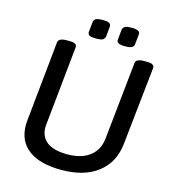

<svg xmlns="http://www.w3.org/2000/svg" viewBox="-125 -966 962 1075"><g transform="rotate(15 356.0 -428.5)"><path d="M73 -186Q73 -195 75 -215L122 -677Q125 -702 172 -702H187Q211 -702 221 -696Q231 -690 230 -677L183 -216Q182 -210 182 -200Q182 -146 221 -116Q260 -86 339 -86Q421 -86 469 -123Q517 -160 524 -228L571 -677Q573 -702 620 -702H636Q660 -702 670 -695.5Q680 -689 679 -677L631 -227Q620 -116 541 -54.5Q462 7 329 7Q205 7 139 -42.5Q73 -92 73 -186ZM279 -779 285 -839Q286 -849 296 -856.5Q306 -864 338 -864Q369 -864 377.5 -856.5Q386 -849 385 -839L379 -779Q377 -769 368.5 -761.5Q360 -754 327 -754Q295 -754 286.5 -761.5Q278 -769 279 -779ZM447 -779 453 -839Q455 -849 464 -856.5Q473 -864 506 -864Q556 -864 553 -839L547 -779Q546 -769 536 -761.5Q526 -754 494 -754Q444 -754 447 -779Z"/></g></svg>

Font: Asap-MediumItalic
Style: Italic
Weight: 500
Italic angle: -6°
Designer: Pablo Cosgaya
Foundry: Omnibus-Type
Version: Version 2.000; ttfautohint (v1.8)